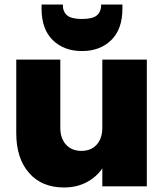

<svg xmlns="http://www.w3.org/2000/svg" viewBox="-20 -825 726 850"><path d="M630 -561V0H433V-80Q408 -42 364 -18.5Q320 5 263 5Q165 5 108.5 -59.5Q52 -124 52 -235V-561H247V-260Q247 -212 272.5 -184.5Q298 -157 340 -157Q383 -157 408 -184.5Q433 -212 433 -260V-561ZM522 -787Q522 -696 472.5 -647.5Q423 -599 343 -599Q263 -599 213.5 -647.5Q164 -696 164 -787V-805H258Q258 -773 277 -757Q296 -741 343 -741Q390 -741 409 -757Q428 -773 428 -805H522Z"/></svg>

Font: Fz Poppins ExtBd
Style: Regular
Weight: 800
Designer: Ninad Kale (Devanagari), Jonny Pinhorn (Latin)
Foundry: Indian Type Foundry
Version: Vit hóa bi Vntype.Com & FontZin.Com